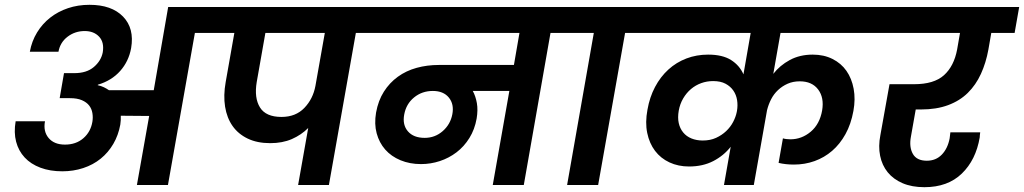

<svg xmlns="http://www.w3.org/2000/svg" viewBox="-20 -769 4256 798"><path d="M289 -465Q340 -465 370 -490.5Q400 -516 407 -551Q414 -593 392 -616.5Q370 -640 332 -640Q292 -640 261 -616.5Q230 -593 223 -554H104Q112 -598 134 -634Q156 -670 188.5 -695.5Q221 -721 262.5 -735Q304 -749 352 -749Q444 -749 491.5 -700Q539 -651 525 -569Q515 -514 479.5 -474Q444 -434 387 -417L386 -415Q400 -412 411.5 -406.5Q423 -401 433 -394H619L679 -740H919L901 -632H790L678 0H549L600 -287L482 -288Q483 -271 480 -251Q472 -207 451 -171Q430 -135 398.5 -109.5Q367 -84 326 -70.5Q285 -57 239 -57Q188 -57 148 -72Q108 -87 82.5 -114.5Q57 -142 47 -180Q37 -218 45 -265H167Q159 -223 182 -195.5Q205 -168 250 -168Q296 -168 326.5 -194.5Q357 -221 364 -263Q367 -281 364 -299Q361 -317 350.5 -330.5Q340 -344 320.5 -352.5Q301 -361 271 -361H228L246 -465H289Z M1150 -283Q1209 -283 1245 -320.5Q1281 -358 1291 -412L1330 -632H1083L1047 -428Q1036 -362 1060.5 -322.5Q1085 -283 1150 -283ZM878 -740H1588L1569 -632H1459L1347 0H1219L1261 -237Q1232 -208 1193 -191Q1154 -174 1103 -174Q1049 -174 1009.5 -193Q970 -212 946.5 -245.5Q923 -279 915.5 -325.5Q908 -372 918 -428L954 -632H860Z M1745 -196Q1788 -196 1820 -224Q1852 -252 1860 -294Q1868 -336 1845.5 -363.5Q1823 -391 1779 -391Q1734 -391 1701 -364Q1668 -337 1660 -293Q1652 -250 1675.5 -223Q1699 -196 1745 -196ZM1546 -740H2398L2379 -632H2268L2157 0H2028L2097 -391H1945Q1957 -369 1962 -340.5Q1967 -312 1961 -276Q1953 -231 1931 -195.5Q1909 -160 1877.5 -136Q1846 -112 1808 -99.5Q1770 -87 1730 -87Q1683 -87 1644.5 -103Q1606 -119 1581 -147.5Q1556 -176 1545.5 -215Q1535 -254 1543 -301Q1552 -351 1575.5 -388Q1599 -425 1633.5 -450Q1668 -475 1711.5 -487Q1755 -499 1804 -499H2116L2139 -632H1528Z M2448 -632H2338L2356 -740H2707L2688 -632H2578L2466 0H2337Z M3017 -159Q2988 -122 2944.5 -99.5Q2901 -77 2844 -77Q2799 -77 2762.5 -94Q2726 -111 2702.5 -142Q2679 -173 2670 -216.5Q2661 -260 2671 -313Q2680 -365 2702.5 -407.5Q2725 -450 2758 -480Q2791 -510 2833 -526Q2875 -542 2923 -542Q2983 -542 3018.5 -519.5Q3054 -497 3070 -460L3100 -632H2647L2665 -740H3682L3664 -632H3224L3194 -462Q3221 -497 3262.5 -519.5Q3304 -542 3358 -542Q3404 -542 3440 -524Q3476 -506 3498 -474.5Q3520 -443 3528 -400Q3536 -357 3527 -308Q3517 -253 3494 -211.5Q3471 -170 3438.5 -142Q3406 -114 3365.5 -99.5Q3325 -85 3280 -85Q3245 -85 3216 -92L3234 -194Q3240 -192 3248.5 -191Q3257 -190 3265 -190Q3312 -190 3349.5 -221.5Q3387 -253 3397 -310Q3406 -363 3380.5 -397Q3355 -431 3304 -431Q3276 -431 3253.5 -421Q3231 -411 3213.5 -394.5Q3196 -378 3185 -356.5Q3174 -335 3168 -311L3113 0H2989ZM2901 -185Q2932 -185 2956 -196Q2980 -207 2998 -224Q3016 -241 3027 -262Q3038 -283 3042 -303L3043 -308Q3047 -331 3043.5 -353Q3040 -375 3028 -392.5Q3016 -410 2995.5 -421Q2975 -432 2944 -432Q2918 -432 2894.5 -423.5Q2871 -415 2852 -399Q2833 -383 2819.5 -360Q2806 -337 2801 -309Q2796 -280 2801 -257.5Q2806 -235 2819.5 -218.5Q2833 -202 2854 -193.5Q2875 -185 2901 -185Z M3642 -740H4216L4197 -632H4100L4088 -563Q4078 -508 4057 -462Q4036 -416 4002.5 -383Q3969 -350 3920.5 -332Q3872 -314 3808 -314H3786L3766 -201Q3758 -158 3774 -129.5Q3790 -101 3832 -101Q3870 -101 3894.5 -126.5Q3919 -152 3927 -194L3930 -219H4054Q4053 -212 4052.5 -207Q4052 -202 4052 -198Q4036 -104 3977.5 -47.5Q3919 9 3822 9Q3770 9 3731.5 -7.5Q3693 -24 3669.5 -53Q3646 -82 3638 -121.5Q3630 -161 3639 -207L3677 -419H3779Q3862 -419 3903.5 -456.5Q3945 -494 3958 -563L3970 -632H3624Z"/></svg>

Font: SVN-Poppins SemiBold
Style: Italic
Weight: 600
Italic angle: -10°
Designer: Ninad Kale (Devanagari), Jonny Pinhorn (Latin)
Foundry: Indian Type Foundry
Version: Version 3.002 2017; ttfautohint (v1.8.3)